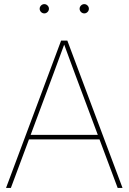

<svg xmlns="http://www.w3.org/2000/svg" viewBox="-20 -928 635 948"><path d="M281.7 -727.5H312.5L585 0H561L350.1 -563.5Q330.6 -616.7 321 -642.3Q311.5 -668 292.5 -719.7H301.3Q272.5 -641.6 243.7 -563.5L33.7 0H9.8ZM117.7 -262.2H477.1V-239.7H117.7ZM373 -884.8Q373 -891.1 376.2 -896.2Q379.4 -901.4 384.5 -904.5Q389.6 -907.7 396 -907.7Q402.3 -907.7 407.5 -904.5Q412.6 -901.4 415.8 -896.2Q418.9 -891.1 418.9 -884.8Q418.9 -878.4 415.8 -873.3Q412.6 -868.2 407.5 -865Q402.3 -861.8 396 -861.8Q389.6 -861.8 384.5 -865Q379.4 -868.2 376.2 -873.3Q373 -878.4 373 -884.8ZM175.8 -884.8Q175.8 -891.1 179 -896.2Q182.1 -901.4 187.3 -904.5Q192.4 -907.7 198.7 -907.7Q205.1 -907.7 210.2 -904.5Q215.3 -901.4 218.5 -896.2Q221.7 -891.1 221.7 -884.8Q221.7 -878.4 218.5 -873.3Q215.3 -868.2 210.2 -865Q205.1 -861.8 198.7 -861.8Q192.4 -861.8 187.3 -865Q182.1 -868.2 179 -873.3Q175.8 -878.4 175.8 -884.8Z"/></svg>

Font: Intratopia Thin
Style: Regular
Weight: 100
Designer: Rasmus Andersson
Foundry: rsms
Version: Version 3.000;Glyphs 3.2.3 (3260)